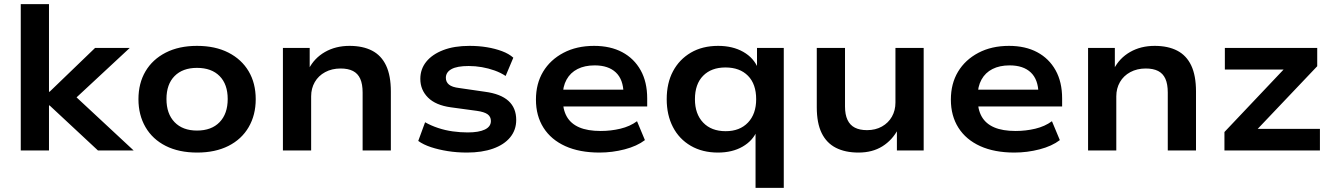

<svg xmlns="http://www.w3.org/2000/svg" viewBox="-20 -725 6415 925"><path d="M80 0V-705H216V-283H219L438 -494H605L322 -231L324 -279L624 0H452L219 -217H216V0Z M930 10Q842 10 778.5 -22Q715 -54 681 -112.5Q647 -171 647 -247Q647 -324 681 -381.5Q715 -439 778.5 -471.5Q842 -504 929 -504Q1017 -504 1080.5 -471.5Q1144 -439 1178 -381.5Q1212 -324 1212 -247Q1212 -171 1178 -112.5Q1144 -54 1080.5 -22Q1017 10 930 10ZM929 -96Q999 -96 1038 -136.5Q1077 -177 1077 -248Q1077 -319 1038 -358.5Q999 -398 929 -398Q860 -398 821 -358.5Q782 -319 782 -248Q782 -177 821 -136.5Q860 -96 929 -96Z M1343 0V-494H1472V-392H1467Q1494 -445 1545.5 -474.5Q1597 -504 1664 -504Q1728 -504 1772.5 -481Q1817 -458 1840 -409.5Q1863 -361 1863 -284V0H1727V-279Q1727 -320 1715.5 -345.5Q1704 -371 1680.5 -383Q1657 -395 1621 -395Q1579 -395 1546.5 -377.5Q1514 -360 1496.5 -329.5Q1479 -299 1479 -261V0Z M2230 10Q2181 10 2137 3Q2093 -4 2056.5 -16Q2020 -28 1995 -46L2028 -136Q2056 -120 2090.5 -108.5Q2125 -97 2161.5 -92Q2198 -87 2233 -87Q2287 -87 2316 -101Q2345 -115 2345 -142Q2345 -163 2329 -174.5Q2313 -186 2277 -191L2152 -208Q2079 -218 2042 -255Q2005 -292 2005 -345Q2005 -392 2033.5 -427.5Q2062 -463 2115 -483.5Q2168 -504 2242 -504Q2286 -504 2325.5 -497.5Q2365 -491 2398.5 -478.5Q2432 -466 2453 -447L2416 -359Q2392 -375 2362.5 -385.5Q2333 -396 2301.5 -401.5Q2270 -407 2238 -407Q2182 -407 2155 -392Q2128 -377 2128 -350Q2128 -330 2143 -317.5Q2158 -305 2192 -301L2316 -283Q2392 -273 2429.5 -239Q2467 -205 2467 -147Q2467 -99 2438 -63.5Q2409 -28 2355.5 -9Q2302 10 2230 10Z M2868 10Q2772 10 2703.5 -21Q2635 -52 2598.5 -109.5Q2562 -167 2562 -245Q2562 -322 2596.5 -379.5Q2631 -437 2694.5 -470.5Q2758 -504 2842 -504Q2921 -504 2978 -473.5Q3035 -443 3066.5 -386.5Q3098 -330 3098 -251V-212H2670V-293H3003L2984 -275Q2983 -342 2947 -376Q2911 -410 2845 -410Q2797 -410 2762.5 -392.5Q2728 -375 2709.5 -341.5Q2691 -308 2691 -261V-250Q2691 -198 2710.5 -163.5Q2730 -129 2770.5 -111.5Q2811 -94 2874 -94Q2923 -94 2969 -105Q3015 -116 3049 -141L3087 -50Q3049 -21 2989.5 -5.5Q2930 10 2868 10Z M3620 180V-95H3627Q3607 -47 3557.5 -18.5Q3508 10 3439 10Q3364 10 3308 -22.5Q3252 -55 3222 -113Q3192 -171 3192 -247Q3192 -325 3222.5 -382Q3253 -439 3308.5 -471.5Q3364 -504 3440 -504Q3510 -504 3561 -475Q3612 -446 3633 -394H3627V-494H3756V180ZM3476 -93Q3544 -93 3583.5 -134.5Q3623 -176 3623 -247Q3623 -320 3583.5 -360Q3544 -400 3475 -400Q3407 -400 3367.5 -360Q3328 -320 3328 -247Q3328 -176 3367.5 -134.5Q3407 -93 3476 -93Z M4116 10Q4052 10 4007 -13Q3962 -36 3938.5 -84Q3915 -132 3915 -208V-494H4051V-212Q4051 -173 4063 -147.5Q4075 -122 4098.5 -110Q4122 -98 4157 -98Q4198 -98 4229 -115.5Q4260 -133 4277 -163Q4294 -193 4294 -231V-494H4430V0H4301V-103H4307Q4279 -50 4231 -20Q4183 10 4116 10Z M4867 10Q4771 10 4702.5 -21Q4634 -52 4597.5 -109.5Q4561 -167 4561 -245Q4561 -322 4595.5 -379.5Q4630 -437 4693.5 -470.5Q4757 -504 4841 -504Q4920 -504 4977 -473.5Q5034 -443 5065.5 -386.5Q5097 -330 5097 -251V-212H4669V-293H5002L4983 -275Q4982 -342 4946 -376Q4910 -410 4844 -410Q4796 -410 4761.5 -392.5Q4727 -375 4708.5 -341.5Q4690 -308 4690 -261V-250Q4690 -198 4709.5 -163.5Q4729 -129 4769.5 -111.5Q4810 -94 4873 -94Q4922 -94 4968 -105Q5014 -116 5048 -141L5086 -50Q5048 -21 4988.5 -5.5Q4929 10 4867 10Z M5222 0V-494H5351V-392H5346Q5373 -445 5424.5 -474.5Q5476 -504 5543 -504Q5607 -504 5651.5 -481Q5696 -458 5719 -409.5Q5742 -361 5742 -284V0H5606V-279Q5606 -320 5594.5 -345.5Q5583 -371 5559.5 -383Q5536 -395 5500 -395Q5458 -395 5425.5 -377.5Q5393 -360 5375.5 -329.5Q5358 -299 5358 -261V0Z M5879 0V-89L6199 -427L6201 -390H5881V-494H6326V-406L6003 -66L6002 -104H6339V0Z"/></svg>

Font: Nunito Sans 10pt SemiExpanded
Style: Bold
Weight: 700
Width: 6
Designer: Vernon Adams
Foundry: Vernon Adams
Version: Version 3.101;gftools[0.9.27]